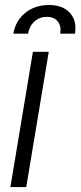

<svg xmlns="http://www.w3.org/2000/svg" viewBox="-20 -755 325 775"><path d="M22 0 112.8 -545.9H176.8L85.9 0ZM33.7 -619.1Q39.6 -653.8 59.3 -679.9Q79.1 -706.1 109.6 -720.5Q140.1 -734.9 177.2 -734.9Q232.9 -734.9 262 -703.1Q291 -671.4 282.7 -619.1H223.1Q228 -649.4 213.4 -668.2Q198.7 -687 169.4 -687Q139.6 -687 118.9 -668.2Q98.1 -649.4 93.3 -619.1Z"/></svg>

Font: Inter Tight Light
Style: Italic
Weight: 300
Italic angle: -9.39999°
Designer: Rasmus Andersson
Foundry: rsms
Version: Version 3.004